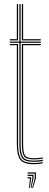

<svg xmlns="http://www.w3.org/2000/svg" viewBox="-20 -790 238 930"><path d="M144 -6.2Q98.2 -6.2 86 -26.2Q73.8 -46.2 73.8 -91.8V-582.8H27.5V-588.5H73.8V-770H79.8V-588.5H177.5V-582.8H79.8V-91.8Q79.8 -48 91 -30Q102.2 -12 144 -12Q154.2 -12 165.6 -13.1Q177 -14.2 187.5 -16.5V-10.8Q177.2 -8.2 165.8 -7.2Q154.2 -6.2 144 -6.2ZM144 5.5Q93.5 5.5 77.5 -17.2Q61.5 -40 61.5 -91.8V-571H27.5V-576.8H67.5V-91.8Q67.5 -43.5 81.5 -22Q95.5 -0.5 144 -0.5Q154.8 -0.5 166.4 -1.6Q178 -2.8 187.5 -5.2V0.5Q169.5 5.5 144 5.5ZM144 -17.8Q105 -17.8 95.4 -34.5Q85.8 -51.2 85.8 -92V-576.8H177.5V-571H92V-92Q92 -53.5 100.2 -38.5Q108.5 -23.5 144 -23.5Q154.2 -23.5 165.5 -24.5Q176.8 -25.5 187.5 -27.5V-22Q177.5 -20 166 -18.9Q154.5 -17.8 144 -17.8ZM27.5 -594.2V-600H61.5V-770H67.5V-594.2ZM85.8 -594.2V-770H92V-600H177.5V-594.2ZM135.8 120.5 148.2 74V50.8H113.5V45H154V74L139.8 120.5ZM120.5 120.5 125 74H113.5V68.2H130.8V74L124.2 120.5ZM128.2 120.5 136.5 74V62.2H113.5V56.5H142.2V74L132 120.5Z"/></svg>

Font: Big Shoulders Inline Display Thin ExtraLight
Style: Regular
Weight: 250
Version: Version 2.002